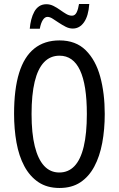

<svg xmlns="http://www.w3.org/2000/svg" viewBox="-20 -925 590 955"><path d="M501 -358Q501 -281 488.5 -214Q476 -147 449 -96.5Q422 -46 379.5 -18Q337 10 276 10Q214 10 171 -19Q128 -48 101 -98.5Q74 -149 62 -216Q50 -283 50 -359Q50 -481 75 -562Q100 -643 150.5 -683.5Q201 -724 276 -724Q357 -724 406.5 -675Q456 -626 478.5 -543.5Q501 -461 501 -358ZM137 -358Q137 -262 153 -197.5Q169 -133 199.5 -100Q230 -67 275 -67Q320 -67 350.5 -99Q381 -131 396.5 -196Q412 -261 412 -358Q412 -503 378 -575.5Q344 -648 276 -648Q230 -648 199 -615.5Q168 -583 152.5 -518.5Q137 -454 137 -358ZM128 -782Q130 -806 135.5 -827.5Q141 -849 150.5 -866.5Q160 -884 175 -894Q190 -904 211 -904Q229 -904 246 -895.5Q263 -887 279 -875.5Q295 -864 309.5 -855.5Q324 -847 338 -847Q353 -847 361 -863Q369 -879 373 -905H424Q420 -846 398 -814.5Q376 -783 342 -783Q324 -783 306.5 -792Q289 -801 272.5 -812Q256 -823 242 -832Q228 -841 216 -841Q203 -841 193 -825.5Q183 -810 178 -782Z"/></svg>

Font: Noto Sans ExtraCondensed
Style: Regular
Weight: 400
Width: 2
Designer: Monotype Design Team
Foundry: Monotype Imaging Inc.
Version: Version 2.013